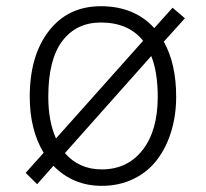

<svg xmlns="http://www.w3.org/2000/svg" viewBox="-20 -586 666 621"><path d="M578.1 -526.9 509.8 -451.2Q549.8 -379.9 549.8 -272.9Q549.8 -213.4 533.9 -161.1Q518.1 -108.9 488.3 -69.6Q458.5 -30.3 412.4 -7.6Q366.2 15.1 309.1 15.1Q216.3 15.1 152.8 -49.8L100.1 9.8L63 -26.9L121.1 -91.8Q76.2 -167 76.2 -272.9Q76.2 -406.2 138.2 -486.1Q200.2 -565.9 306.2 -565.9Q414.6 -565.9 479 -495.1L538.1 -561ZM136.2 -272.9Q136.2 -193.8 161.1 -138.2L442.9 -454.1Q395.5 -513.2 306.2 -513.2Q227.1 -513.2 181.6 -453.4Q136.2 -393.6 136.2 -272.9ZM490.2 -272.9Q490.2 -352.5 469.2 -404.8L189.9 -90.8Q235.8 -38.1 309.1 -38.1Q392.1 -38.1 441.2 -100.8Q490.2 -163.6 490.2 -272.9Z"/></svg>

Font: Stilu Light
Style: Regular
Weight: 300
Designer: Genilson Lima Santos
Foundry: Genilson Lima Santos
Version: Version 1.200;PS 001.200;hotconv 1.0.88;makeotf.lib2.5.64775